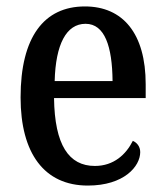

<svg xmlns="http://www.w3.org/2000/svg" viewBox="-20 -567 513 597"><path d="M253 10C366 10 416 -50 416 -94C416 -112 405 -124 393 -129C372 -87 334 -51 275 -51C194 -51 150 -116 148 -262H433V-305C433 -463 362 -547 244 -547C117 -547 44 -452 44 -264C44 -90 118 10 253 10ZM330 -315H150C153 -429 186 -493 246 -493C306 -493 329 -422 330 -315Z"/></svg>

Font: Noto Serif Hebrew Condensed Medium
Style: Regular
Weight: 500
Width: 3
Designer: Monotype Design Team
Foundry: Monotype Imaging Inc.
Version: Version 2.004